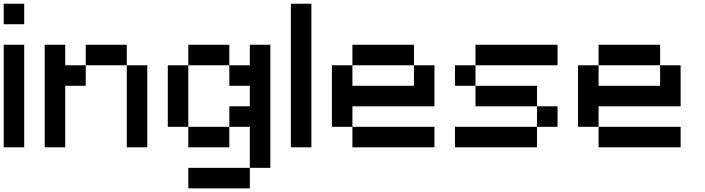

<svg xmlns="http://www.w3.org/2000/svg" viewBox="-20 -798 3818 1040"><path d="M111.1 0H0V-555.6H111.1ZM111.1 -666.7H0V-777.8H111.1Z M333.3 -333.3V0H222.2V-555.6H333.3V-444.4H444.4V-333.3ZM777.8 0H666.7V-444.4H777.8ZM666.7 -444.4H444.4V-555.6H666.7Z M1000 -111.1H888.9V-444.4H1000ZM1333.3 -111.1H1222.2V-222.2H1333.3V-333.3H1222.2V-444.4H1333.3V-555.6H1444.4V111.1H1333.3ZM1222.2 -444.4H1000V-555.6H1222.2ZM1222.2 0H1000V-111.1H1222.2ZM1333.3 222.2H1000V111.1H1333.3Z M1666.7 0H1555.6V-777.8H1666.7Z M2222.2 -444.4H1888.9V-555.6H2222.2ZM1888.9 -222.2V-111.1H1777.8V-444.4H1888.9V-333.3H2222.2V-444.4H2333.3V-222.2ZM2333.3 0H1888.9V-111.1H2333.3Z M2888.9 0H2444.4V-111.1H2888.9ZM3000 -111.1H2888.9V-222.2H3000ZM2888.9 -222.2H2555.6V-333.3H2888.9ZM2555.6 -333.3H2444.4V-444.4H2555.6ZM3000 -444.4H2555.6V-555.6H3000Z M3555.6 -444.4H3222.2V-555.6H3555.6ZM3222.2 -222.2V-111.1H3111.1V-444.4H3222.2V-333.3H3555.6V-444.4H3666.7V-222.2ZM3666.7 0H3222.2V-111.1H3666.7Z"/></svg>

Font: Pixeloid Sans
Style: Regular
Weight: 400
Designer: GGBotNet
Foundry: GGBotNet
Version: 0.5